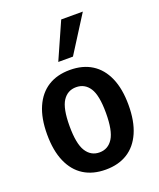

<svg xmlns="http://www.w3.org/2000/svg" viewBox="-139 -827 762 922"><g transform="rotate(-20 241.5 -365.5)"><path d="M241.5 10Q176 10 129.8 -19Q83.5 -48 58.5 -105Q33.5 -162 33.5 -245Q33.5 -327.5 58.5 -384.2Q83.5 -441 129.8 -470Q176 -499 241.5 -499Q307 -499 353.2 -470Q399.5 -441 424.5 -384.2Q449.5 -327.5 449.5 -245Q449.5 -162 424.5 -105Q399.5 -48 353.2 -19Q307 10 241.5 10ZM241.5 -78Q285.5 -78 310 -116.8Q334.5 -155.5 334.5 -246Q334.5 -336 310 -373.5Q285.5 -411 241.5 -411Q197.5 -411 173 -373.5Q148.5 -336 148.5 -246Q148.5 -155.5 173 -116.8Q197.5 -78 241.5 -78ZM203 -554 286 -741H396.5L278 -554Z"/></g></svg>

Font: Nunito Sans 12pt ExtraLight Condensed
Style: Regular
Weight: 200
Width: 3
Version: Version 3.101;gftools[0.9.27]